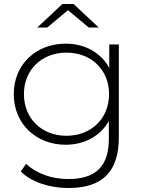

<svg xmlns="http://www.w3.org/2000/svg" viewBox="-20 -745 722 963"><path d="M425 -607C425 -607 321 -694 321 -694C321 -694 217 -607 217 -607C217 -607 167 -607 167 -607C167 -607 293 -725 293 -725C293 -725 349 -725 349 -725C349 -725 475 -607 475 -607C475 -607 425 -607 425 -607ZM528 -404C528 -404 528 -522 528 -522C528 -522 576 -522 576 -522C576 -522 576 -56 576 -56C576 119 491 198 323 198C228 198 137 168 84 115C84 115 111 77 111 77C163 125 238 153 322 153C461 153 526 89 526 -50C526 -50 526 -138 526 -138C483 -62 403 -19 309 -19C161 -19 49 -124 49 -273C49 -422 161 -526 309 -526C405 -526 486 -482 528 -404ZM313 -64C437 -64 527 -150 527 -273C527 -396 437 -481 313 -481C190 -481 100 -396 100 -273C100 -150 190 -64 313 -64Z"/></svg>

Font: TamingNoise
Style: Regular
Weight: 500
Designer: Julieta Ulanovsky
Foundry: Julieta Ulanovsky
Version: ""